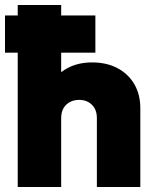

<svg xmlns="http://www.w3.org/2000/svg" viewBox="-20 -749 623 769"><path d="M0 -538V-687H362V-538ZM368 0V-276Q368 -310 348 -329.5Q328 -349 297 -349Q276 -349 259.5 -340Q243 -331 234 -315Q225 -299 225 -276L157 -308Q157 -367 181.5 -409.5Q206 -452 249 -475.5Q292 -499 349 -499Q408 -499 451.5 -475.5Q495 -452 518.5 -411Q542 -370 542 -316V0ZM51 0V-729H225V0Z"/></svg>

Font: Outfit Thin ExtraBold
Style: Regular
Weight: 800
Version: Version 1.100;gftools[0.9.27]